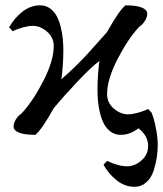

<svg xmlns="http://www.w3.org/2000/svg" viewBox="-20 -511 621 731"><path d="M212.9 -209Q234.9 -227.1 262.5 -253.9Q290 -280.8 305.2 -297.1Q320.3 -313.5 352.1 -349.1Q383.8 -384.8 387.7 -389.2Q432.6 -470.2 457.5 -490.7Q498.5 -490.7 519.5 -482.4Q540.5 -474.1 540.5 -459.5Q540.5 -446.3 533 -433.6Q525.4 -420.9 517.6 -415L509.8 -408.7Q467.3 -363.3 427.5 -285.9Q387.7 -208.5 387.7 -152.8Q387.7 -119.6 413.3 -97.7Q439 -75.7 467.3 -75.7Q482.4 -75.7 501.5 -80.8Q520.5 -85.9 532.2 -90.8L543.9 -96.2L557.6 -81.5Q560.5 -74.2 565.2 -58.8Q569.8 -43.5 575.2 -13.9Q580.6 15.6 580.6 41Q580.6 64.9 576.9 89.1Q573.2 113.3 564.5 139.9Q555.7 166.5 536.9 183.3Q518.1 200.2 492.2 200.2Q455.6 200.2 424.6 175.8Q393.6 151.4 374 116.2L387.7 101.6Q430.7 122.1 464.4 122.1Q492.7 122.1 518.3 100.1Q543.9 78.1 543.9 44.9Q543.9 5.9 507.3 -22.5Q475.1 2.4 439.5 2.4Q418 2.4 401.9 -9.3Q385.7 -21 376.2 -38.8Q366.7 -56.6 360.8 -80.8Q355 -105 353 -126.5Q351.1 -147.9 351.1 -170.4Q351.1 -201.7 354 -237.3Q356.9 -272.9 359.4 -279.3Q330.6 -259.3 276.6 -202.1Q222.7 -145 184.6 -99.1Q139.6 -18.1 114.7 2.4Q73.7 2.4 52.7 -5.9Q31.7 -14.2 31.7 -28.8Q31.7 -42 39.3 -54.7Q46.9 -67.4 54.7 -73.2L62.5 -79.6Q105 -125 144.8 -202.4Q184.6 -279.8 184.6 -335.4Q184.6 -368.7 158.9 -390.6Q133.3 -412.6 105 -412.6Q89.8 -412.6 70.8 -407.5Q51.8 -402.3 40 -397.5L28.3 -392.1L14.6 -406.7Q34.2 -441.9 65.2 -466.3Q96.2 -490.7 132.8 -490.7Q154.3 -490.7 170.4 -479Q186.5 -467.3 196 -449.5Q205.6 -431.6 211.4 -407.5Q217.3 -383.3 219.2 -361.8Q221.2 -340.3 221.2 -317.9Q221.2 -286.6 218.3 -251Q215.3 -215.3 212.9 -209Z"/></svg>

Font: Flanker
Style: Regular
Weight: 400
Designer: Flanker
Foundry: Flanker
Version: Version 2.027